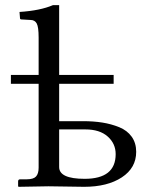

<svg xmlns="http://www.w3.org/2000/svg" viewBox="-20 -718 576 740"><path d="M425.8 -124Q425.8 -164.6 395 -191.9Q364.3 -219.2 309.1 -219.2H208V-74.2Q208 -28.8 306.2 -28.8Q425.8 -28.8 425.8 -124ZM184.1 -698.2H208V-429.2H418V-395H208V-251H299.8Q340.8 -251 374.8 -245.6Q408.7 -240.2 439.5 -227.8Q470.2 -215.3 487.5 -191.2Q504.9 -167 504.9 -132.8Q504.9 -70.8 449.5 -34.4Q394 2 304.2 2Q277.3 2 235.8 1Q194.3 0 167 0L51.8 2L49.8 0V-19Q49.8 -26.9 58.1 -26.9H83Q108.9 -26.9 118.9 -37.8Q128.9 -48.8 128.9 -71.8V-395H22V-429.2H128.9V-573.2Q128.9 -613.8 121.6 -627.4Q114.3 -641.1 97.2 -641.1L63 -643.1Q57.1 -643.1 57.1 -647.9L55.2 -671.9Q135.3 -677.2 184.1 -698.2Z"/></svg>

Font: Common Serif SemiBold
Style: Regular
Weight: 600
Designer: Philipp H. Poll, Khaled Hosny
Foundry: Stefan Peev, Context Ltd.
Version: Version 1.026